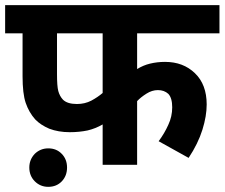

<svg xmlns="http://www.w3.org/2000/svg" viewBox="-20 -642 875 748"><path d="M514.2 -512.2V-373Q538.1 -387.7 564 -394Q592.3 -400.9 623 -400.9Q693.8 -400.9 739.3 -356.9Q785.2 -313 785.2 -234.9Q785.2 -189.9 768.6 -136.7Q751.5 -82 714.8 -26.9L598.1 -91.8Q621.1 -123 635.7 -155.8Q650.9 -188 650.9 -224.1Q650.9 -260.3 635.7 -276.4Q619.6 -291 595.2 -291Q572.3 -291 550.8 -277.3Q528.3 -263.2 514.2 -248V0H379.9V-157.2Q352.1 -141.1 321.3 -133.8Q288.6 -127 252 -127Q207.5 -127 171.9 -140.6Q137.7 -155.3 117.2 -176.8Q92.8 -204.1 80.1 -241.2Q67.9 -277.3 67.9 -345.2V-512.2H0V-622.1H835V-512.2ZM202.1 -512.2V-353Q202.1 -306.6 207 -287.6Q212.4 -267.6 225.1 -253.9Q242.2 -236.8 279.8 -236.8Q310.5 -236.8 335.9 -250Q361.3 -263.7 379.9 -279.8V-512.2ZM94.2 10.7Q94.2 -20.5 115.7 -43Q137.7 -64 168 -64Q200.2 -64 220.7 -42.5Q241.2 -21.5 241.2 10.7Q241.2 43 220.7 64.5Q200.2 85.9 168 85.9Q137.2 85.9 115.7 64.5Q94.2 43 94.2 10.7Z"/></svg>

Font: Droid Sans Thai
Style: Bold
Weight: 700
Designer: Steve Matteson
Foundry: Ascender Corporation
Version: Version 1.00